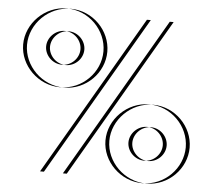

<svg xmlns="http://www.w3.org/2000/svg" viewBox="-57 -910 1096 988"><g transform="rotate(5 490.5 -416.0)"><path d="M159.3 -643.3C159.3 -597 199.9 -556.3 248.4 -556.3C296.8 -556.3 336.7 -597 336.7 -643.3C336.7 -689.6 296.8 -730.9 248.4 -730.9C199.9 -730.9 159.3 -689.6 159.3 -643.3ZM40.6 -643.2C40.6 -534.5 135.1 -440 249.1 -440C363.1 -440 455.4 -534.5 455.4 -643.2C455.4 -752 363.1 -847.2 249.1 -847.2C135.1 -847.2 40.6 -752 40.6 -643.2ZM624.3 -188.3C624.3 -142 664.9 -101.3 713.4 -101.3C761.8 -101.3 801.7 -142 801.7 -188.3C801.7 -234.6 761.8 -275.9 713.4 -275.9C664.9 -275.9 624.3 -234.6 624.3 -188.3ZM505.6 -188.2C505.6 -79.5 600.1 15 714.1 15C828.1 15 920.4 -79.5 920.4 -188.2C920.4 -297 828.1 -392.2 714.1 -392.2C600.1 -392.2 505.6 -297 505.6 -188.2ZM782.1 -825H664.1L184.1 0H302.1ZM179.3 -643.3C179.3 -689.6 219.9 -730.9 268.4 -730.9C316.8 -730.9 356.7 -689.6 356.7 -643.3C356.7 -597 316.8 -556.3 268.4 -556.3C219.9 -556.3 179.3 -597 179.3 -643.3ZM60.6 -643.2C60.6 -752 155.1 -847.2 269.1 -847.2C383.1 -847.2 475.4 -752 475.4 -643.2C475.4 -534.5 383.1 -440 269.1 -440C155.1 -440 60.6 -534.5 60.6 -643.2ZM644.3 -188.3C644.3 -234.6 684.9 -275.9 733.4 -275.9C781.8 -275.9 821.7 -234.6 821.7 -188.3C821.7 -142 781.8 -101.3 733.4 -101.3C684.9 -101.3 644.3 -142 644.3 -188.3ZM525.6 -188.2C525.6 -297 620.1 -392.2 734.1 -392.2C848.1 -392.2 940.4 -297 940.4 -188.2C940.4 -79.5 848.1 15 734.1 15C620.1 15 525.6 -79.5 525.6 -188.2ZM802.1 -825 322.1 0H204.1L684.1 -825Z"/></g></svg>

Font: Hussar Plate
Style: Regular
Weight: 700
Foundry: Cannot Into Space Fonts
Version: Version 0.798247